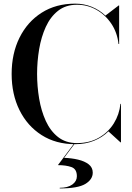

<svg xmlns="http://www.w3.org/2000/svg" viewBox="-20 -780 722 1052"><path d="M401.2 185.8Q401.2 146 371.4 135.4Q341.5 124.8 297.2 124.8L387.2 4.8H391.2L331.2 84.8Q372.1 86.2 407.9 94.7Q443.8 103.1 466 120.4Q488.2 137.8 488.2 165.8Q488.2 203.2 447.6 227.8Q407 252.4 307.2 252.4V249Q351.5 249 376.4 230.9Q401.2 212.8 401.2 185.8ZM642.8 -211V0H640.2L574.1 -60.2Q541.2 -27.4 494.9 -8.7Q448.6 10 391.8 10Q286.2 10 208.1 -39.8Q129.9 -89.6 86.8 -176.6Q43.8 -263.5 43.8 -375Q43.8 -486.5 86.8 -573.4Q129.9 -660.4 208.1 -710.2Q286.2 -760 391.8 -760Q440.8 -760 483.1 -742.7Q525.5 -725.4 557.6 -694.6L630.2 -750H632.8V-539H629.4Q622.6 -601.6 590 -650.2Q557.4 -698.8 508.1 -726.4Q458.8 -754 401.8 -754Q340.2 -754 298.2 -720.9Q256.2 -687.9 231 -632.8Q205.8 -577.6 194.5 -510.4Q183.2 -443.2 183.2 -375Q183.2 -306.8 194.5 -239.6Q205.8 -172.4 231 -117.2Q256.2 -62.1 298.2 -29.1Q340.2 4 401.8 4Q470.4 4 521.8 -25.6Q573.2 -55.1 603.7 -104.1Q634.1 -153 639.8 -211Z"/></svg>

Font: Bodoni* 72 Medium
Style: Regular
Weight: 500
Version: Version 1.002; ttfautohint (v0.97) -l 8 -r 50 -G 200 -x 14 -